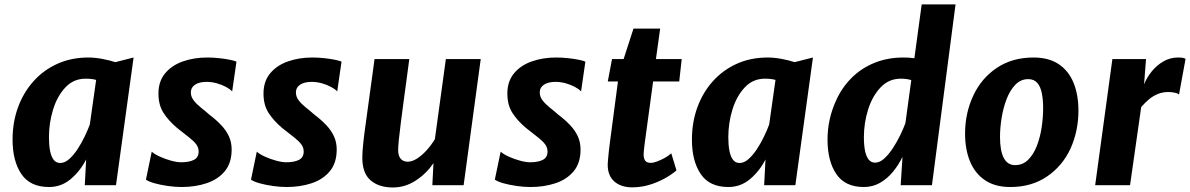

<svg xmlns="http://www.w3.org/2000/svg" viewBox="-20 -818 5256 848"><path d="M196.3 8Q113.1 8 74.3 -49.5Q35.5 -106.9 35.5 -201.5Q35.5 -277.5 59.3 -343.3Q83.2 -409.1 127.5 -458.7Q171.9 -508.4 233.4 -536.2Q294.8 -564 370.3 -564Q398.5 -564 431 -558Q463.6 -551.9 489.3 -543.5L570 -564L492.3 0H354.5L360.4 -113.7Q334.5 -62.8 292.7 -27.4Q250.9 8 196.3 8ZM246.1 -98.1Q266.1 -98.1 285.6 -115.5Q305.1 -132.8 322.6 -159.4Q340.1 -186.1 354 -215.2Q368 -244.4 376.7 -268.1L404.6 -465.1Q385.3 -470.5 357.7 -470.5Q305.3 -470.5 269.3 -432.4Q232.9 -393.9 214.5 -334.3Q196.2 -274.7 196.2 -212.1Q196.2 -177.8 201.1 -152.1Q206.1 -126.3 217 -112.2Q228 -98.1 246.1 -98.1Z M781.9 8Q753.2 8 721 3.4Q688.8 -1.2 662.5 -8.6Q636.2 -16.1 624.5 -24.6L650.2 -148.2Q662.3 -137 685.9 -126.3Q709.5 -115.6 735.5 -108.4Q761.5 -101.3 780.2 -101.3Q815.3 -101.3 836.3 -111.9Q857.3 -122.5 857.3 -148.7Q857.3 -166.2 846.8 -180.4Q836.3 -194.6 815 -211.3Q793.8 -228 761.5 -253.4Q724.1 -285.1 701.9 -319.8Q679.8 -354.6 679.8 -404.6Q679.8 -458.7 709.3 -494.2Q738.9 -529.7 787.9 -546.8Q836.8 -564 895.6 -564Q920.7 -564 947 -561.2Q973.3 -558.5 994.4 -554.2Q1015.4 -550 1024.4 -545.8L1005.4 -414.2Q996.2 -424.4 977.9 -434.2Q959.7 -444 937.3 -450.2Q914.8 -456.4 892.7 -456.4Q859.8 -456.4 841.3 -443.9Q822.9 -431.4 822.9 -409.8Q822.9 -390.3 836.1 -373.7Q849.3 -357 867.9 -342.3Q886.6 -327.7 902.7 -313.2Q933.4 -290 956 -266.4Q978.6 -242.9 990.9 -216.3Q1003.1 -189.8 1003.1 -157.5Q1003.1 -98.4 973 -62Q942.8 -25.5 892.6 -8.8Q842.4 8 781.9 8Z M1245.9 8Q1217.2 8 1185 3.4Q1152.8 -1.2 1126.5 -8.6Q1100.2 -16.1 1088.5 -24.6L1114.2 -148.2Q1126.3 -137 1149.9 -126.3Q1173.5 -115.6 1199.5 -108.4Q1225.5 -101.3 1244.2 -101.3Q1279.3 -101.3 1300.3 -111.9Q1321.3 -122.5 1321.3 -148.7Q1321.3 -166.2 1310.8 -180.4Q1300.3 -194.6 1279 -211.3Q1257.8 -228 1225.5 -253.4Q1188.1 -285.1 1165.9 -319.8Q1143.8 -354.6 1143.8 -404.6Q1143.8 -458.7 1173.3 -494.2Q1202.9 -529.7 1251.9 -546.8Q1300.8 -564 1359.6 -564Q1384.7 -564 1411 -561.2Q1437.3 -558.5 1458.4 -554.2Q1479.4 -550 1488.4 -545.8L1469.4 -414.2Q1460.2 -424.4 1441.9 -434.2Q1423.7 -444 1401.3 -450.2Q1378.8 -456.4 1356.7 -456.4Q1323.8 -456.4 1305.3 -443.9Q1286.9 -431.4 1286.9 -409.8Q1286.9 -390.3 1300.1 -373.7Q1313.3 -357 1331.9 -342.3Q1350.6 -327.7 1366.7 -313.2Q1397.4 -290 1420 -266.4Q1442.6 -242.9 1454.9 -216.3Q1467.1 -189.8 1467.1 -157.5Q1467.1 -98.4 1437 -62Q1406.8 -25.5 1356.6 -8.8Q1306.4 8 1245.9 8Z M1715 10Q1653.5 10 1616.8 -21.5Q1580.2 -53 1580.2 -121.8Q1580.2 -145.3 1584.3 -184.7Q1588.3 -224 1596.1 -278.2Q1602.1 -322.4 1608.6 -369.5Q1615 -416.7 1621.6 -464.2Q1628.1 -511.7 1634.2 -557H1787.7Q1784.8 -535.3 1781.2 -508Q1777.5 -480.7 1773.5 -450.6Q1769.4 -420.5 1765.3 -389.8Q1761.2 -359.2 1757.4 -330.1Q1753.6 -301.1 1750.4 -276.5Q1744.5 -230.6 1741.5 -200.5Q1738.5 -170.3 1738.5 -155.9Q1738.5 -129.5 1749.8 -116.7Q1761.2 -103.8 1780.7 -103.8Q1799.7 -103.8 1821 -117.1Q1842.3 -130.4 1863 -152.9Q1883.8 -175.5 1900.7 -203.5L1949.2 -557H2103.2L2027.7 0H1889.5L1894.5 -97.7Q1863.8 -51.8 1816.7 -20.9Q1769.6 10 1715 10Z M2322.9 8Q2294.2 8 2262 3.4Q2229.8 -1.2 2203.5 -8.6Q2177.2 -16.1 2165.5 -24.6L2191.2 -148.2Q2203.3 -137 2226.9 -126.3Q2250.5 -115.6 2276.5 -108.4Q2302.5 -101.3 2321.2 -101.3Q2356.3 -101.3 2377.3 -111.9Q2398.3 -122.5 2398.3 -148.7Q2398.3 -166.2 2387.8 -180.4Q2377.3 -194.6 2356 -211.3Q2334.8 -228 2302.5 -253.4Q2265.1 -285.1 2242.9 -319.8Q2220.8 -354.6 2220.8 -404.6Q2220.8 -458.7 2250.3 -494.2Q2279.9 -529.7 2328.9 -546.8Q2377.8 -564 2436.6 -564Q2461.7 -564 2488 -561.2Q2514.3 -558.5 2535.4 -554.2Q2556.4 -550 2565.4 -545.8L2546.4 -414.2Q2537.2 -424.4 2518.9 -434.2Q2500.7 -444 2478.3 -450.2Q2455.8 -456.4 2433.7 -456.4Q2400.8 -456.4 2382.3 -443.9Q2363.9 -431.4 2363.9 -409.8Q2363.9 -390.3 2377.1 -373.7Q2390.3 -357 2408.9 -342.3Q2427.6 -327.7 2443.7 -313.2Q2474.4 -290 2497 -266.4Q2519.6 -242.9 2531.9 -216.3Q2544.1 -189.8 2544.1 -157.5Q2544.1 -98.4 2514 -62Q2483.8 -25.5 2433.6 -8.8Q2383.4 8 2322.9 8Z M2772.4 9.4Q2722.7 9.4 2693.4 -16.3Q2664 -42 2664 -91.1Q2664 -96.2 2665.3 -111.1Q2666.6 -126.1 2668.5 -145.1Q2670.5 -164 2672.8 -181.6L2709.3 -458.3H2664.4L2683 -557H2734.3L2777.8 -691.6H2895.7L2877 -557H2990.9L2979.9 -458.3H2864.6Q2853.6 -377 2846.1 -322.1Q2838.6 -267.2 2833.9 -233Q2829.1 -198.8 2826.8 -179.7Q2824.5 -160.5 2823.6 -151.2Q2822.7 -141.9 2822.7 -135.8Q2822.7 -118.9 2829.3 -108.8Q2836 -98.7 2854.9 -98.7Q2865.6 -98.7 2882.5 -105Q2899.5 -111.3 2916.7 -121Q2933.8 -130.8 2944.8 -140.8L2967.8 -65.4Q2945.6 -46.3 2914.6 -29.3Q2883.7 -12.3 2847.3 -1.4Q2810.9 9.4 2772.4 9.4Z M3196.8 8Q3113.6 8 3074.8 -49.5Q3036 -106.9 3036 -201.5Q3036 -277.5 3059.8 -343.3Q3083.7 -409.1 3128 -458.7Q3172.4 -508.4 3233.9 -536.2Q3295.3 -564 3370.8 -564Q3399 -564 3431.5 -558Q3464.1 -551.9 3489.8 -543.5L3570.5 -564L3492.8 0H3355L3360.9 -113.7Q3335 -62.8 3293.2 -27.4Q3251.4 8 3196.8 8ZM3246.6 -98.1Q3266.6 -98.1 3286.1 -115.5Q3305.6 -132.8 3323.1 -159.4Q3340.6 -186.1 3354.5 -215.2Q3368.5 -244.4 3377.2 -268.1L3405.1 -465.1Q3385.8 -470.5 3358.2 -470.5Q3305.8 -470.5 3269.8 -432.4Q3233.4 -393.9 3215 -334.3Q3196.7 -274.7 3196.7 -212.1Q3196.7 -177.8 3201.6 -152.1Q3206.6 -126.3 3217.5 -112.2Q3228.5 -98.1 3246.6 -98.1Z M3795.5 8Q3712.3 8 3673.6 -49.5Q3634.9 -106.9 3634.9 -201.5Q3634.9 -292.6 3673.5 -376Q3698.7 -431.5 3741.2 -474Q3783.6 -516.4 3841.6 -540.2Q3899.7 -564 3970.9 -564Q3982.3 -564 3994.3 -563.3Q4006.4 -562.5 4018.5 -560.8L4050.8 -798.5H4200.3L4096.1 0H3958L3966 -125.2Q3948.6 -89.2 3923.6 -58.9Q3898.6 -28.7 3866.5 -10.3Q3834.3 8 3795.5 8ZM3845.3 -99.6Q3865.4 -99.6 3885.5 -117.9Q3905.7 -136.2 3923.8 -164Q3942 -191.9 3956.2 -221.4Q3970.4 -250.9 3978.8 -273.8L4004.8 -464.1Q3985.2 -470.5 3958.1 -470.5Q3905.9 -470.5 3869.6 -432.4Q3832.9 -393.9 3814.2 -334.2Q3795.5 -274.6 3795.5 -212.1Q3795.5 -177 3800.6 -151.8Q3805.8 -126.6 3816.7 -113.1Q3827.6 -99.6 3845.3 -99.6Z M4442.2 8Q4374.7 8 4330.4 -22Q4286.1 -52 4264.2 -105.1Q4242.4 -158.2 4242.4 -227.8Q4242.4 -318.1 4278.5 -395.3Q4314 -472.1 4382.4 -518.1Q4450.8 -564 4544.8 -564Q4612 -564 4655.9 -534.6Q4699.9 -505.2 4721.5 -452.4Q4743.1 -399.6 4743.1 -329.4Q4743.1 -239.6 4708.1 -161.8Q4672.4 -84.7 4604.2 -38.4Q4536 8 4442.2 8ZM4463.2 -88.7Q4497 -88.7 4520.6 -111.9Q4544.2 -135.1 4559 -172.7Q4573.7 -210.3 4580.5 -254.5Q4587.2 -298.7 4587.2 -340.5Q4587.2 -377 4581.5 -406Q4575.9 -434.9 4561.5 -451.7Q4547.1 -468.5 4521.5 -468.5Q4488.2 -468.5 4464.4 -443.8Q4440.7 -419.1 4425.8 -380.3Q4410.9 -341.5 4403.8 -297.1Q4396.7 -252.7 4396.7 -213.4Q4396.7 -151.6 4413.4 -120.2Q4430.1 -88.7 4463.2 -88.7Z M4971 0H4817L4893 -557H5041.6L5033 -445.4Q5044.7 -475.2 5066.6 -502.3Q5088.5 -529.5 5118.3 -546.8Q5148.1 -564 5183.1 -564Q5209 -564 5216.2 -558L5187.3 -400.2Q5183 -405.6 5168.9 -408.6Q5154.7 -411.6 5139.6 -411.6Q5115.5 -411.6 5094.6 -403.3Q5073.7 -395 5055.4 -380Q5037.2 -365 5020.3 -345.1Z"/></svg>

Font: Merriweather Sans Variable Regular
Style: Italic
Weight: 300
Italic angle: -8°
Designer: Eben Sorkin
Foundry: Eben Sorkin
Version: Version 2.001